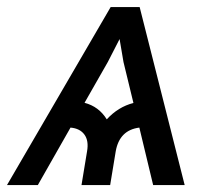

<svg xmlns="http://www.w3.org/2000/svg" viewBox="-48 -536 612 556"><path d="M395.5 0 355.5 -166.5Q297.9 -159.2 287.1 -97.7L271 0H188L204.1 -97.7Q209.5 -128.4 196.5 -146.2Q183.6 -164.1 156.2 -166.5L61.5 0H-27.8L272.5 -515.6H356.4L486.8 0ZM196.8 -238.3Q238.3 -227.5 261.2 -190.4Q294.4 -226.6 338.4 -237.8L309.6 -356.4L298.3 -422.9L264.2 -356.4Z"/></svg>

Font: Inter Display
Style: Italic
Weight: 400
Italic angle: -9.39999°
Designer: Rasmus Andersson
Foundry: rsms
Version: Version 4.000;git-a52131595